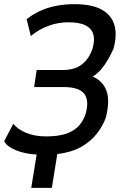

<svg xmlns="http://www.w3.org/2000/svg" viewBox="-22 -734 606 922"><path d="M128 168 154 8Q101 6 56 -12Q11 -30 -2 -56L42 -140Q60 -115 101.5 -97Q143 -79 199 -79Q261 -79 299 -93Q337 -107 358.5 -132Q380 -157 390 -190Q407 -254 381.5 -285Q356 -316 283 -316H142L154 -398H281Q339 -398 373.5 -426.5Q408 -455 423 -503Q434 -542 426 -569.5Q418 -597 389 -612Q360 -627 306 -627Q258 -627 212 -610.5Q166 -594 126 -561L106 -642Q134 -664 168.5 -680.5Q203 -697 245.5 -705.5Q288 -714 335 -714Q420 -714 467 -687.5Q514 -661 527.5 -613Q541 -565 523 -500Q513 -477 498 -450.5Q483 -424 464.5 -402Q446 -380 421 -365L422 -367Q471 -346 489 -299Q507 -252 486 -168Q471 -128 442.5 -91.5Q414 -55 368.5 -29Q323 -3 253 6L227 168Z"/></svg>

Font: Nunito Sans 7pt Condensed SemiBold
Style: Italic
Weight: 600
Width: 3
Italic angle: -9°
Designer: Vernon Adams
Foundry: Vernon Adams
Version: Version 3.101;gftools[0.9.27]